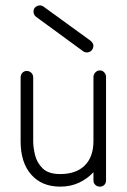

<svg xmlns="http://www.w3.org/2000/svg" viewBox="-20 -684 473 717"><path d="M205 13Q136 13 96.5 -32Q57 -77 57 -156V-395Q57 -405 63.5 -412Q70 -419 80 -419Q90 -419 97 -412Q104 -405 104 -395V-156Q104 -133 111 -104.5Q118 -76 139.5 -55Q161 -34 205 -34Q264 -34 296.5 -66Q329 -98 329 -158V-396Q329 -406 336 -413.5Q343 -421 353 -421Q363 -421 369.5 -413.5Q376 -406 376 -396V-10Q376 0 369.5 6.5Q363 13 353 13Q343 13 336 6.5Q329 0 329 -10V-41Q306 -16 274.5 -1.5Q243 13 205 13ZM290 -493 115 -621Q107 -627 105.5 -636.5Q104 -646 109 -654Q116 -662 125.5 -663.5Q135 -665 143 -659L318 -532Q336 -517 324 -498Q318 -490 308 -488.5Q298 -487 290 -493Z"/></svg>

Font: Zen Kurenaido
Style: Regular
Weight: 400
Designer: Yoshimichi Ohira
Foundry: Positype
Version: Version 1.001